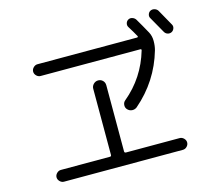

<svg xmlns="http://www.w3.org/2000/svg" viewBox="-115 -971 1229 1108"><g transform="rotate(-15 500.0 -417.0)"><path d="M971.7 -716.8Q977.5 -706.1 973.1 -693.8Q968.8 -681.6 958 -675.8Q946.3 -669.9 933.6 -673.8Q920.9 -677.7 914.1 -690.4Q894.5 -726.6 860.4 -785.2Q853.5 -795.9 857.4 -808.6Q861.3 -821.3 872.1 -827.1Q883.8 -833 897 -829.1Q910.2 -825.2 917 -814.5Q942.4 -770.5 971.7 -716.8ZM134.8 -2.9Q121.1 -2.9 110.4 -13.7Q99.6 -24.4 99.6 -38.1Q99.6 -51.8 110.4 -62.5Q121.1 -73.2 134.8 -73.2H427.7Q436.5 -73.2 436.5 -82V-477.5Q436.5 -493.2 448.2 -504.9Q460 -516.6 476.1 -516.6Q492.2 -516.6 503.4 -505.4Q514.6 -494.1 514.6 -477.5V-82Q514.6 -73.2 524.4 -73.2H844.7Q858.4 -73.2 869.1 -62.5Q879.9 -51.8 879.9 -38.1Q879.9 -24.4 869.6 -13.7Q859.4 -2.9 844.7 -2.9ZM597.7 -365.2Q718.8 -465.8 763.7 -619.1Q765.6 -627 757.8 -627H162.1Q148.4 -627 137.7 -637.7Q127 -648.4 127 -662.1Q127 -675.8 137.7 -686.5Q148.4 -697.3 162.1 -697.3H757.8Q760.7 -697.3 762.2 -699.7Q763.7 -702.1 762.7 -704.1Q746.1 -734.4 724.6 -768.6Q717.8 -779.3 721.2 -792Q724.6 -804.7 735.8 -811Q747.1 -817.4 760.3 -813Q773.4 -808.6 780.3 -797.9Q804.7 -756.8 832 -707Q844.7 -683.6 844.7 -653.8Q844.7 -624 837.9 -599.6Q788.1 -426.8 650.4 -308.6Q637.7 -298.8 621.6 -299.8Q605.5 -300.8 593.8 -313.5Q584 -324.2 585 -339.8Q585.9 -355.5 597.7 -365.2Z"/></g></svg>

Font: Rounded Mgen+ 1mn regular
Style: Regular
Weight: 400
Designer: [Source Han Sans]
Ryoko NISHIZUKA  (kana & ideographs); Paul D. Hunt (Latin, Greek & Cyrillic); Wenlong ZHANG  (bopomofo
Version: Version 1.059.20150602